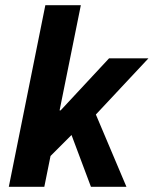

<svg xmlns="http://www.w3.org/2000/svg" viewBox="-20 -721 593 741"><path d="M14 0 155 -701H292L210 -295H214L401 -496H553L350 -279L468 0H331L256 -200L175 -119L151 0Z"/></svg>

Font: Source Sans 3 ExtraLight
Style: Bold Italic
Weight: 700
Italic angle: -11°
Version: Version 3.052;hotconv 1.1.0;makeotfexe 2.6.0